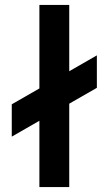

<svg xmlns="http://www.w3.org/2000/svg" viewBox="-20 -755 438 775"><path d="M371 -400.5 259.5 -336.5V0H139V-267.5L27.5 -203.5V-334L139 -398V-735H259.5V-467.5L371 -531.5Z"/></svg>

Font: Vortex Mix
Style: Bold
Weight: 700
Designer: Mikhail Sharanda
Foundry: Mikhail Sharanda
Version: Version 4.504;Glyphs 3.1.2 (3151)